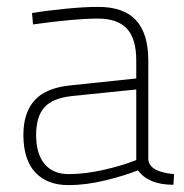

<svg xmlns="http://www.w3.org/2000/svg" viewBox="-20 -529 535 558"><path d="M48 -137Q48 -202 81 -238Q114 -274 186 -281L376 -301V-353Q376 -417 348.5 -446Q321 -475 265 -475Q197 -475 76 -458L73 -491Q114 -498 169.5 -503.5Q225 -509 265 -509Q340 -509 375.5 -470Q411 -431 411 -353V-65Q415 -29 486 -23L484 8Q446 8 421 -3Q395 -14 381 -34Q341 -18 285 -4.5Q229 9 179 9Q117 9 82.5 -28Q48 -65 48 -137ZM376 -64V-269L190 -250Q133 -244 109 -217Q85 -190 85 -137Q85 -82 109.5 -52.5Q134 -23 180 -23Q227 -23 282 -35.5Q337 -48 376 -64Z"/></svg>

Font: Cairo ExtraLight
Style: Regular
Weight: 275
Designer: Mohamed Gaber, Accademia di Belle Arti di Urbino and others
Foundry: Kief Type Foundry, Accademia di Belle Arti di Urbino and others
Version: Version 3.011